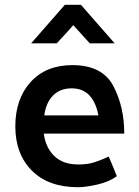

<svg xmlns="http://www.w3.org/2000/svg" viewBox="-20 -770 579 802"><path d="M217 -589H110L251 -750H318L459 -589H355L286 -665Q270 -646 252 -627Q234 -608 217 -589ZM499 -212H163Q170 -155 206 -119Q242 -83 308 -83Q346 -83 374 -92Q402 -101 434 -116Q443 -96 451.5 -75Q460 -54 468 -34Q435 -10 386 1Q337 12 306 12Q182 12 113 -57.5Q44 -127 44 -242Q44 -357 108 -427.5Q172 -498 282 -498Q407 -498 453 -411.5Q499 -325 499 -212ZM391 -288Q381 -342 353.5 -371.5Q326 -401 279 -401Q231 -401 201.5 -371Q172 -341 165 -288Z"/></svg>

Font: Palanquin SemiBold
Style: Regular
Weight: 600
Designer: Pria Ravichandran
Version: Version 1.0.4